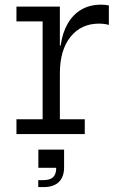

<svg xmlns="http://www.w3.org/2000/svg" viewBox="-20 -560 495 802"><path d="M230.1 -61.9H334.1V0H48.7V-61.9H158.1V-470.6H48.7V-532.5H230.1ZM434.7 -456Q425.6 -458.5 415.4 -459.9Q405.2 -461.3 393.2 -461.3Q318.8 -461.3 274.5 -406.1Q230.1 -350.9 230.1 -252.9L213 -369.7H233.4Q240.6 -422.5 262.5 -460.8Q284.4 -499.1 319.6 -519.8Q354.9 -540.5 402.3 -540.5Q411.4 -540.5 418.8 -539.7Q426.1 -539 434.7 -537.5ZM140.2 64.8H247.7V119.8L219.8 140.8H140.2ZM214.9 75.2H247.7V139.7Q247.7 178.5 226 200Q204.3 221.5 161.6 221.5H139.8V192.3H161.6Q189.5 192.3 202.2 179.8Q214.9 167.3 214.9 141Z"/></svg>

Font: Hepta Slab ExtraLight
Style: Regular
Weight: 200
Designer: Michael LaGattuta
Foundry: Michael LaGattuta
Version: Version 1.100